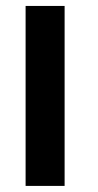

<svg xmlns="http://www.w3.org/2000/svg" viewBox="-20 -610 320 630"><path d="M64 0V-590.5H192V0Z"/></svg>

Font: Anybody ExtraExpanded Medium
Style: Regular
Weight: 500
Width: 8
Designer: Tyler Finck
Foundry: Etcetera Type Company
Version: Version 1.010; ttfautohint (v1.8.3) -l 8 -r 50 -G 200 -x 14 